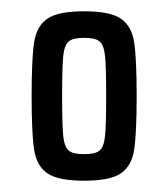

<svg xmlns="http://www.w3.org/2000/svg" viewBox="-20 -716 294 340"><path d="M36 -546Q36 -613 40.5 -641.5Q45 -670 64 -683Q83 -696 129 -696Q175 -696 194 -683Q213 -670 217.5 -641.5Q222 -613 222 -546Q222 -479 217.5 -450.5Q213 -422 194 -409Q175 -396 129 -396Q83 -396 64 -409Q45 -422 40.5 -450.5Q36 -479 36 -546ZM168 -546Q168 -598 166 -617Q164 -636 156.5 -642.5Q149 -649 129 -649Q109 -649 101.5 -642.5Q94 -636 92 -617Q90 -598 90 -546Q90 -494 92 -475Q94 -456 101.5 -449.5Q109 -443 129 -443Q149 -443 156.5 -449.5Q164 -456 166 -475Q168 -494 168 -546Z"/></svg>

Font: Saira Ultra Condensed Medium
Style: Regular
Weight: 500
Width: 1
Designer: Hector Gatti with collaboration of the Omnibus-Type team
Foundry: Omnibus-Type
Version: Version 1.001; ttfautohint (v1.8)